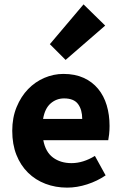

<svg xmlns="http://www.w3.org/2000/svg" viewBox="-20 -846 558 878"><path d="M287 12Q234 12 188 -5.5Q142 -23 108 -56.5Q74 -90 55 -138Q36 -186 36 -248Q36 -308 56 -356.5Q76 -405 108.5 -438.5Q141 -472 183 -490Q225 -508 270 -508Q323 -508 362.5 -490Q402 -472 428.5 -440Q455 -408 468 -364.5Q481 -321 481 -270Q481 -250 479 -232Q477 -214 475 -205H178Q188 -151 222.5 -125.5Q257 -100 307 -100Q360 -100 414 -133L463 -44Q425 -18 378.5 -3Q332 12 287 12ZM177 -302H356Q356 -344 337 -370Q318 -396 273 -396Q238 -396 211.5 -373Q185 -350 177 -302ZM280 -572 208 -644 362 -826 461 -729Z"/></svg>

Font: Font
Style: ¶
Weight: 700
Designer: Paul D. Hunt
Foundry: Adobe Systems Incorporated
Version: Version 3.000